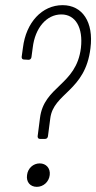

<svg xmlns="http://www.w3.org/2000/svg" viewBox="-20 -729 373 745"><path d="M135 -190H155C161 -190 165 -194 166 -200L175 -269C187 -369 311 -374 331 -542C344 -643 300 -709 223 -709C143 -709 81 -642 69 -544L64 -508C64 -502 67 -498 73 -498L91 -497C97 -497 101 -501 102 -507L107 -544C116 -621 161 -673 218 -673C273 -673 303 -622 294 -543C276 -397 150 -396 135 -270L126 -200C126 -194 129 -190 135 -190ZM123 -4C148 -4 170 -23 173 -50C176 -76 159 -95 134 -95C109 -95 88 -76 85 -50C81 -23 97 -4 123 -4Z"/></svg>

Font: Barlow Condensed ExtraLight
Style: Italic
Weight: 275
Width: 3
Italic angle: -7°
Designer: Jeremy Tribby
Foundry: Tribby Type
Version: Version 1.422;hotconv 1.0.109;makeotfexe 2.5.65596